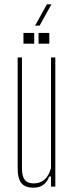

<svg xmlns="http://www.w3.org/2000/svg" viewBox="-20 -867 337 892"><path d="M136 5Q97 5 79.5 -16Q62 -37 62 -86V-600H82V-86Q82 -48 95 -31.5Q108 -15 136 -15Q197 -15 217 -86V-600H237V0H217V-47H209Q189 5 136 5ZM159 -664V-714H209V-664ZM89 -664V-714H139V-664ZM143 -748 198 -847H219L164 -748Z"/></svg>

Font: Big Shoulders Display Thin
Style: Regular
Weight: 100
Designer: Patric King
Foundry: XO Type Co
Version: Version 1.000; ttfautohint (v1.8.2)